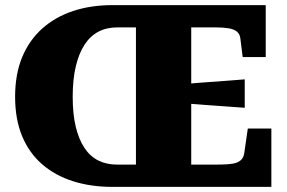

<svg xmlns="http://www.w3.org/2000/svg" viewBox="-20 -730 1123 750"><path d="M706 -402Q745 -406 783 -408.5Q821 -411 859.5 -414Q898 -417 936 -420V-309Q898 -312 859.5 -314.5Q821 -317 783 -320Q745 -323 706 -326ZM438 -87H511V-623H438Q396 -623 364 -606Q332 -589 310 -555Q288 -521 276 -470.5Q264 -420 264 -352Q264 -284 276 -234.5Q288 -185 310 -152Q332 -119 364 -103Q396 -87 438 -87ZM419 0Q335 0 265.5 -22Q196 -44 145 -88Q94 -132 66.5 -198Q39 -264 39 -352Q39 -440 66.5 -506.5Q94 -573 145 -618.5Q196 -664 265.5 -687Q335 -710 419 -710H1018V-507H928L919 -579Q917 -597 905.5 -606.5Q894 -616 873 -619.5Q852 -623 822 -623H727V-87H821Q851 -87 871.5 -88.5Q892 -90 905 -95Q918 -100 925 -109Q932 -118 934 -131L948 -228H1040V0Z"/></svg>

Font: Roboto Serif ExtraBold
Style: Regular
Weight: 800
Designer: Greg Gazdowicz
Foundry: Commercial Type
Version: Version 1.008